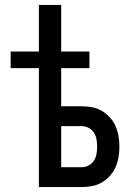

<svg xmlns="http://www.w3.org/2000/svg" viewBox="-20 -755 540 775"><path d="M137 0V-480H23V-547H137V-735H227V-547H341V-480H227V-326H309Q331 -326 352 -322Q373 -318 391 -307.5Q409 -297 423.5 -281Q438 -265 446.5 -245.5Q455 -226 458.5 -205Q462 -184 462 -163Q462 -142 458.5 -121Q455 -100 446.5 -80.5Q438 -61 423.5 -45Q409 -29 391 -18.5Q373 -8 352 -4Q331 0 309 0ZM309 -80Q324 -80 337.5 -87Q351 -94 359 -106.5Q367 -119 369.5 -133.5Q372 -148 372 -163Q372 -178 369.5 -192.5Q367 -207 359 -219.5Q351 -232 337.5 -239Q324 -246 309 -246H227V-80Z"/></svg>

Font: Iosevka Term Curly Medium
Style: Regular
Weight: 500
Designer: Belleve Invis
Foundry: Belleve Invis
Version: Version 32.3.0